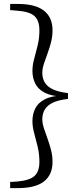

<svg xmlns="http://www.w3.org/2000/svg" viewBox="-20 -798 414 991"><path d="M330.9 -317.4V-287.3Q280.9 -281.9 252 -267.7Q223.2 -253.5 210.8 -232Q198.4 -210.5 198.4 -183.1Q198.4 -162.4 206.3 -137.2Q214.3 -112 224.8 -83.7Q235.3 -55.4 243.2 -24.8Q251.1 5.7 251.1 37.9Q251.1 104.3 206.9 138.6Q162.6 172.9 72.4 172.9H32.4V141.2L67.8 139Q133.5 133.4 158.5 109.9Q183.4 86.4 183.4 37.4Q183.4 -3.1 174.4 -40.5Q165.4 -77.8 156.4 -110.8Q147.4 -143.7 147.4 -171.9Q147.4 -208.2 161.7 -237.6Q175.9 -266.9 210.8 -285.1Q245.7 -303.4 306.5 -305.8V-298.9Q245.7 -301.4 210.8 -319.6Q175.9 -337.8 161.7 -367.3Q147.4 -396.7 147.4 -432.8Q147.4 -461.2 156.4 -494.1Q165.4 -526.9 174.4 -563.8Q183.4 -600.8 183.4 -641.1Q183.4 -691.1 158.5 -714.6Q133.5 -738.1 67.8 -742.9L32.4 -745.9V-777.6H72.4Q162.6 -777.6 206.9 -742.9Q251.1 -708.2 251.1 -641.9Q251.1 -609.7 243.2 -579.1Q235.3 -548.5 224.8 -520.6Q214.3 -492.7 206.3 -467.8Q198.4 -442.9 198.4 -421.4Q198.4 -394.3 210.8 -372.8Q223.2 -351.3 252 -337.4Q280.9 -323.6 330.9 -317.4Z"/></svg>

Font: Noto Serif SC
Style: Regular
Weight: 200
Designer: Ryoko NISHIZUKA 西塚涼子 (kana & ideographs); Frank Grießhammer (Latin, Greek & Cyrillic); Wenlong ZHANG 张文龙 (bopomofo); San
Foundry: Adobe
Version: Version 2.001;hotconv 1.1.0;makeotfexe 2.6.0